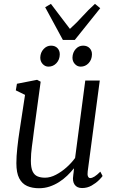

<svg xmlns="http://www.w3.org/2000/svg" viewBox="-20 -990 617 1020"><path d="M187 10Q151 10 124 -2Q97 -14 82 -43Q67 -72 67 -123Q67 -140.5 68.2 -161.2Q69.5 -182 72 -205Q74.5 -228 77.5 -251.2Q80.5 -274.5 84 -296L113 -486L64 -510L70 -545L177 -566L196 -556L160 -292Q157.5 -270.5 154.8 -250.5Q152 -230.5 149.5 -211.5Q147 -192.5 145.5 -173.8Q144 -155 144 -136Q144 -99 153.2 -79.5Q162.5 -60 179.5 -53Q196.5 -46 219 -46Q247.5 -46 277.5 -61.8Q307.5 -77.5 334.2 -101.5Q361 -125.5 379 -151L433 -562H510L446 -80Q443.5 -61.5 447.5 -52.8Q451.5 -44 459 -44Q469 -44 482 -52Q495 -60 513 -78L525 -55Q521 -48.5 505.5 -33Q490 -17.5 466.8 -4.2Q443.5 9 416 9Q389 9 376.5 -9Q364 -27 369 -57Q369 -58.5 369.5 -62.5Q370 -66.5 370.8 -72Q371.5 -77.5 372 -83.2Q372.5 -89 373 -94L372 -95Q356.5 -75.5 337 -56.8Q317.5 -38 294 -23Q270.5 -8 243.8 1Q217 10 187 10ZM237.5 -636Q219.5 -636 206.5 -650.2Q193.5 -664.5 194 -685Q195 -711.5 211.8 -729.5Q228.5 -747.5 251 -747.5Q273 -747.5 285.5 -734Q298 -720.5 297.5 -700.5Q297 -673 279.8 -654.5Q262.5 -636 237.5 -636ZM408.5 -636Q390.5 -636 377.5 -650.2Q364.5 -664.5 365 -685Q366 -711.5 382.2 -729.5Q398.5 -747.5 421.5 -747.5Q443.5 -747.5 456.2 -734Q469 -720.5 468.5 -700.5Q468 -673 450.8 -654.5Q433.5 -636 408.5 -636ZM314 -778 220 -951.5 250.5 -969.5Q275.5 -936 300.8 -903Q326 -870 351.5 -836.5Q388.5 -870 418 -903Q447.5 -936 484.5 -969.5L512.5 -946.5L377.5 -778Z"/></svg>

Font: Merriweather Light 18pt Light
Style: Italic
Weight: 300
Italic angle: -7.8°
Version: Version 2.101